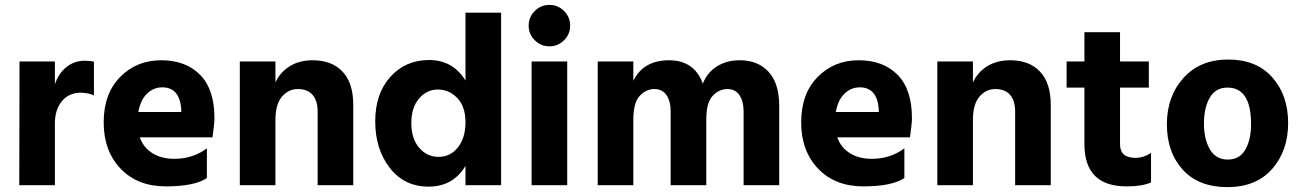

<svg xmlns="http://www.w3.org/2000/svg" viewBox="-20 -759 5335 787"><path d="M205 0H59L60 -507H205V-413Q219 -457 251.5 -483.5Q284 -510 327 -510Q351 -510 365 -506V-368Q341 -379 310 -379Q263 -379 234 -344.5Q205 -310 205 -253Z M645 -401Q610 -401 583 -375.5Q556 -350 547 -300H723V-312Q716 -401 645 -401ZM828 -29Q776 5 660 5Q544 5 474.5 -67.5Q405 -140 405 -257.5Q405 -375 472.5 -443.5Q540 -512 640.5 -512Q741 -512 800 -452.5Q859 -393 859 -275Q859 -252 851 -196H553Q568 -154 605 -131Q642 -108 694 -108Q771 -108 828 -151Z M1428 0H1282V-302Q1282 -347 1261 -370.5Q1240 -394 1201 -394Q1162 -394 1135.5 -362.5Q1109 -331 1109 -268V0H963V-507H1109V-421Q1128 -463 1167.5 -487.5Q1207 -512 1262 -512Q1340 -512 1384 -465.5Q1428 -419 1428 -329Z M2034 0H1888V-79Q1837 6 1737 6Q1637 6 1577.5 -71Q1518 -148 1518 -261.5Q1518 -375 1580 -444Q1642 -513 1739 -513Q1836 -513 1888 -429V-707H2034ZM1775 -392Q1729 -392 1697.5 -355Q1666 -318 1666 -254.5Q1666 -191 1698 -153.5Q1730 -116 1778 -116Q1826 -116 1857 -155Q1888 -194 1888 -258Q1888 -322 1854.5 -357Q1821 -392 1775 -392Z M2292 -714Q2317 -689 2317 -654Q2317 -619 2292 -594Q2267 -569 2232 -569Q2197 -569 2172 -594Q2147 -619 2147 -654Q2147 -689 2172 -714Q2197 -739 2232 -739Q2267 -739 2292 -714ZM2305 0H2159V-507H2305Z M3174 0H3028V-301Q3028 -344 3011 -369Q2994 -394 2961 -394Q2928 -394 2901.5 -366.5Q2875 -339 2875 -268V0H2729V-301Q2729 -344 2712 -369Q2695 -394 2662 -394Q2629 -394 2602.5 -366.5Q2576 -339 2576 -268V0H2430V-507H2576V-428Q2618 -512 2722 -512Q2826 -512 2861 -416Q2878 -461 2918 -486.5Q2958 -512 3012 -512Q3087 -512 3130.5 -464.5Q3174 -417 3174 -325Z M3504 -401Q3469 -401 3442 -375.5Q3415 -350 3406 -300H3582V-312Q3575 -401 3504 -401ZM3687 -29Q3635 5 3519 5Q3403 5 3333.5 -67.5Q3264 -140 3264 -257.5Q3264 -375 3331.5 -443.5Q3399 -512 3499.5 -512Q3600 -512 3659 -452.5Q3718 -393 3718 -275Q3718 -252 3710 -196H3412Q3427 -154 3464 -131Q3501 -108 3553 -108Q3630 -108 3687 -151Z M4287 0H4141V-302Q4141 -347 4120 -370.5Q4099 -394 4060 -394Q4021 -394 3994.5 -362.5Q3968 -331 3968 -268V0H3822V-507H3968V-421Q3987 -463 4026.5 -487.5Q4066 -512 4121 -512Q4199 -512 4243 -465.5Q4287 -419 4287 -329Z M4598 5Q4425 5 4425 -168V-400H4352V-507H4425V-627H4571V-507H4689V-400H4571V-167Q4571 -140 4586.5 -126Q4602 -112 4634.5 -112Q4667 -112 4698 -132V-11Q4661 5 4598 5Z M5108 -251Q5108 -400 5011 -400Q4963 -400 4939 -359Q4915 -318 4915 -253Q4915 -188 4939.5 -146.5Q4964 -105 5012.5 -105Q5061 -105 5084.5 -145.5Q5108 -186 5108 -251ZM5014.5 -515Q5130 -515 5195 -442Q5260 -369 5260 -255Q5260 -141 5194.5 -66.5Q5129 8 5011 8Q4893 8 4828 -63.5Q4763 -135 4763 -249.5Q4763 -364 4831 -439.5Q4899 -515 5014.5 -515Z"/></svg>

Font: Hind Jalandhar
Style: Bold
Weight: 700
Designer: Namrata Goyal
Foundry: Indian Type Foundry
Version: Version 0.702;PS 1.0;hotconv 1.0.81;makeotf.lib2.5.63406